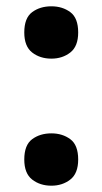

<svg xmlns="http://www.w3.org/2000/svg" viewBox="-20 -576 325 609"><path d="M57 -70Q57 -116 82 -134.5Q107 -153 143 -153Q178 -153 203 -134.5Q228 -116 228 -70Q228 -26 203 -6.5Q178 13 143 13Q107 13 82 -6.5Q57 -26 57 -70ZM57 -473Q57 -519 82 -537.5Q107 -556 143 -556Q178 -556 203 -537.5Q228 -519 228 -473Q228 -429 203 -409.5Q178 -390 143 -390Q107 -390 82 -409.5Q57 -429 57 -473Z"/></svg>

Font: Noto Sans Tangsa
Style: Bold
Weight: 700
Version: Version 1.504